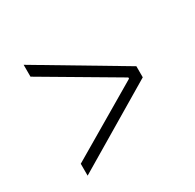

<svg xmlns="http://www.w3.org/2000/svg" viewBox="-127 -708 854 840"><g transform="rotate(-30 300.0 -288.0)"><path d="M88 -68 457 -285V-291L88 -508V-568L512 -316V-260L88 -8Z"/></g></svg>

Font: IBM Plex Thai Light
Style: Regular
Weight: 300
Designer: Mike Abbink, Paul van der Laan, Pieter van Rosmalen, Ben Mitchell, Mark Frömberg
Foundry: Bold Monday
Version: Version 1.0